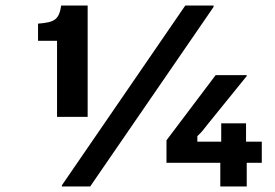

<svg xmlns="http://www.w3.org/2000/svg" viewBox="-20 -670 990 690"><path d="M295 -250V-650H200C191.7 -597.5 175 -590 116.7 -585V-523.3H185V-250ZM304.2 0 747.5 -645V-650H645.8L202.5 -4.2V0ZM866.7 0V-85H920.8V-160.8H864.2V-226.7H775V-160.8H689.2V-180.8C705.8 -195.8 711.7 -205 728.3 -225.8L866.7 -396.7V-400H755L578.3 -165.8V-85H771.7V0Z"/></svg>

Font: Familjen Grotesk
Style: Bold
Weight: 700
Designer: Anders Wikstroem, Jonas Baeckman, Matilda Gysing, Kristian Moeller
Foundry: Familjen STHLM AB
Version: Version 2.000